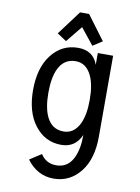

<svg xmlns="http://www.w3.org/2000/svg" viewBox="-101 -813 789 1085"><g transform="rotate(10 293.0 -270.5)"><path d="M165 -607.4 268.6 -746.1H320.3L423.8 -607.4L369.6 -572.3L294.4 -666L218.3 -572.3ZM293 -470.2Q226.6 -470.2 195.8 -407.2Q170.9 -356 170.9 -268.6Q170.9 -181.2 195.8 -129.9Q226.6 -66.9 293 -66.9Q352.5 -66.9 383.3 -129.9Q408.2 -181.2 408.2 -268.6Q408.2 -356 383.3 -407.2Q352.5 -470.2 293 -470.2ZM128.9 123 195.8 79.6Q226.6 128.4 285.2 128.4Q351.6 128.4 382.3 65.4Q407.2 14.2 407.2 -67.4Q373.5 9.8 293 9.8Q198.7 9.8 139.6 -68.4Q83 -143.1 83 -268.6Q83 -394 139.6 -468.8Q198.7 -546.9 293 -546.9Q379.9 -546.9 407.2 -469.7V-537.1H495.1V-73.2Q495.1 53.2 438.5 127Q377.9 205.1 283.7 205.1Q189.9 205.1 128.9 123Z"/></g></svg>

Font: Consola Mono
Style: Book
Weight: 400
Monospace: yes
Designer: Wojciech Kalinowski "wmk69" (wmk69@o2.pl)
Foundry: Wojciech Kalinowski "wmk69" (wmk69@o2.pl)
Version: Version 2.1.0